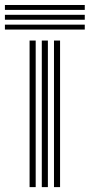

<svg xmlns="http://www.w3.org/2000/svg" viewBox="-76 -766 367 786"><path d="M145 0V-600H169.9V0ZM45.1 0V-600H70.1V0ZM95.1 0V-600H120V0ZM-55.9 -725.5V-745.6H271V-725.5ZM-55.9 -645V-665.1H271V-645ZM-55.9 -685.2V-705.4H271V-685.2Z"/></svg>

Font: Big Shoulders Inline Thin
Style: Regular
Weight: 100
Designer: Patric King
Foundry: XO Type Co
Version: Version 2.002